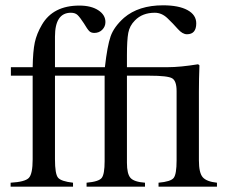

<svg xmlns="http://www.w3.org/2000/svg" viewBox="-20 -703 872 723"><path d="M797 0H577V-15Q623 -19 634 -33Q645 -47 645 -99V-360Q645 -398 628.5 -408Q612 -418 542 -418H458V-90Q458 -48 471.5 -33Q485 -18 526 -15V0H306V-15Q352 -19 363 -33Q374 -47 374 -96V-418H187V-103Q187 -48 198.5 -34Q210 -20 255 -15V0H20V-15Q74 -18 88.5 -33Q103 -48 103 -103V-418H21V-450H103Q104 -510 111 -543Q118 -576 138 -610Q180 -682 279 -682Q323 -682 350 -664.5Q377 -647 377 -620Q377 -603 365 -591Q353 -579 335 -579Q323 -579 316 -586Q309 -593 296 -615Q281 -638 272 -646.5Q263 -655 247 -655Q187 -655 187 -565V-450H375Q384 -530 396.5 -566Q409 -602 447 -636Q502 -683 594 -683Q653 -683 686 -665Q719 -647 719 -615Q719 -574 684 -574Q667 -574 649.5 -594Q632 -614 610.5 -634.5Q589 -655 563 -655Q516 -655 488 -626Q468 -606 463 -579Q458 -552 458 -495V-450H612Q658 -450 726 -461L731 -457Q729 -404 729 -358V-99Q729 -52 743.5 -35.5Q758 -19 797 -15Z"/></svg>

Font: STIX
Style: Regular
Weight: 400
Designer: MicroPress Inc., with final additions and corrections provided by Coen Hoffman, Elsevier (retired)
Version: Version 1.1.1